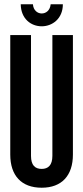

<svg xmlns="http://www.w3.org/2000/svg" viewBox="-20 -867 390 898"><path d="M217 -847C214 -818 195 -804 175 -804C156 -804 136 -818 134 -847H77C78 -778 126 -744 175 -744C224 -744 274 -779 274 -847ZM225 -703V-138C225 -94 205 -77 175 -77C144 -77 125 -94 125 -138V-703H28V-144C28 -46 80 11 175 11C269 11 321 -46 321 -144V-703Z"/></svg>

Font: Modon Arabic
Style: Bold
Weight: 700
Designer: Ahmedzaza
Foundry: Ahmedzaza
Version: Version 2.010